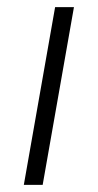

<svg xmlns="http://www.w3.org/2000/svg" viewBox="-20 -520 275 540"><path d="M135 -500H188L100 0H47Z"/></svg>

Font: Sarabun ExtraLight
Style: Italic
Weight: 275
Italic angle: -10°
Designer: Suppakit Chalermlarp | Katatrad Co.,Ltd.
Foundry: Cadson Demak Co.,Ltd.
Version: Version 1.000; ttfautohint (v1.6)